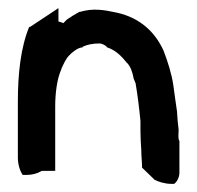

<svg xmlns="http://www.w3.org/2000/svg" viewBox="-20 -459 485 473"><path d="M24 -71C24 -54 29 -38 36 -28H43C59 -28 71 -31 83 -38H116V-197C116 -227 120 -264 131 -288V-289C136 -300 142 -314 150 -322C156 -329 171 -341 181 -342H183L184 -344C195 -349 208 -352 226 -352C229 -352 241 -348 244 -342H245C265 -335 279 -321 292 -305V-304H293C301 -296 306 -283 309 -267V-266L314 -254C319 -225 323 -192 326 -161V-138C326 -121 327 -105 328 -90C328 -75 330 -60 330 -46C340 -36 351 -26 361 -16C371 -11 386 -6 403 -6H409C416 -11 422 -22 422 -34V-112C418 -116 420 -131 420 -138V-140C418 -154 417 -169 416 -185C413 -204 410 -228 407 -249C403 -277 393 -308 383 -334C363 -378 327 -415 267 -428C235 -435 209 -439 178 -430H176C165 -424 155 -418 145 -411L136 -402C132 -404 128 -405 124 -406V-439L53 -392L52 -393C31 -342 24 -278 24 -208Z"/></svg>

Font: SolarCharger
Style: 750
Weight: 700
Designer: Mew Too
Foundry: Cannot Into Space Fonts/KineticPlasma Fonts
Version: Version 1.100